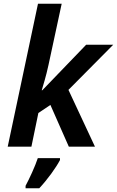

<svg xmlns="http://www.w3.org/2000/svg" viewBox="-20 -780 622 1021"><path d="M21 0H147L184 -179L248 -222L346 0H485L344 -302L582 -542H438L205 -300H202C208 -321 225 -374 238 -435L308 -760H182ZM116 208V221H189C233 174 279 110 299 71V61H181C167 104 136 171 116 208Z"/></svg>

Font: Noto Sans SemiBold
Style: Italic
Weight: 600
Italic angle: -12°
Designer: Monotype Design Team
Foundry: Monotype Imaging Inc.
Version: Version 2.013